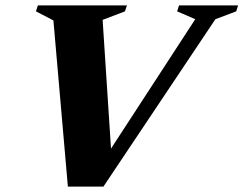

<svg xmlns="http://www.w3.org/2000/svg" viewBox="-20 -690 900 710"><path d="M177.5 -614.5 113 -648 120 -670H449.5L442 -648L359.5 -616.5L390.5 -140.5L702 -619L635 -648L642 -670H860.5L853.5 -648L776.5 -619L362.5 0H231Z"/></svg>

Font: Newsreader 16pt ExtraBold
Style: Italic
Weight: 800
Italic angle: -17°
Designer: Hugues Gentile
Foundry: Production Type
Version: Version 1.003; ttfautohint (v1.8.3)